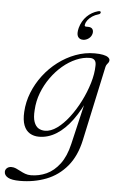

<svg xmlns="http://www.w3.org/2000/svg" viewBox="-103 -729 645 1022"><g transform="rotate(5 220.0 -217.5)"><path d="M358 5.5Q339.5 91.5 294 146Q248.5 200.5 183.5 225.8Q118.5 251 42.5 251Q-1 251 -21 239.8Q-41 228.5 -41 210Q-41 198 -31.8 189.8Q-22.5 181.5 -8 181.5Q4.5 181.5 16.2 186.5Q28 191.5 40.8 198.5Q53.5 205.5 67.8 210.8Q82 216 98 216Q142 216 181.8 197.8Q221.5 179.5 252.2 138.8Q283 98 298.5 31L362 -240L372.5 -232Q340 -155.5 300.5 -101.5Q261 -47.5 216.5 -19.8Q172 8 123.5 8Q95.5 8 74.2 -4.8Q53 -17.5 42.2 -45.2Q31.5 -73 34 -117Q37 -170.5 57 -220.8Q77 -271 110 -314.2Q143 -357.5 186.2 -390.2Q229.5 -423 279 -441.5Q328.5 -460 381 -460Q407.5 -460 425.8 -456.2Q444 -452.5 453 -445.5Q462 -438.5 462 -430Q461.5 -422 457.8 -417Q454 -412 450 -406.8Q446 -401.5 444 -393.5ZM88.5 -131.5Q85.5 -91.5 93.8 -68.5Q102 -45.5 117.2 -36Q132.5 -26.5 152.5 -26.5Q183.5 -26.5 216.5 -50.2Q249.5 -74 280.2 -114.2Q311 -154.5 335.5 -203Q360 -251.5 375 -301.5Q390 -351.5 390.5 -394.5Q391.5 -414.5 383 -424Q374.5 -433.5 357.5 -433.5Q321.5 -433.5 284.2 -417.5Q247 -401.5 213.2 -373Q179.5 -344.5 152.2 -306.2Q125 -268 108 -223.8Q91 -179.5 88.5 -131.5ZM333 -597.5Q350 -597.5 356.8 -587.8Q363.5 -578 360 -563Q356 -547 342.2 -536.8Q328.5 -526.5 312 -526.5Q293 -526.5 284.5 -541Q276 -555.5 284 -587.5Q294.5 -625.5 319.8 -650.5Q345 -675.5 379.5 -685Q386.5 -686.5 389.8 -685.5Q393 -684.5 393.5 -680.5Q394 -677 391.2 -673.5Q388.5 -670 382.5 -668.5Q364.5 -663.5 350.2 -654Q336 -644.5 327 -633Q318 -621.5 315.5 -609Q312 -597.5 323 -597.5Z"/></g></svg>

Font: Fraunces ExtraLight
Style: Italic
Weight: 250
Italic angle: -16°
Version: Version 1.000;[b76b70a41]